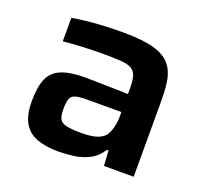

<svg xmlns="http://www.w3.org/2000/svg" viewBox="-97 -632 803 753"><g transform="rotate(20 304.0 -255.0)"><path d="M215 8Q162 8 125 -6Q88 -20 69.5 -53Q51 -86 51 -142Q51 -201 65.5 -235.5Q80 -270 116.5 -285.5Q153 -301 219 -301Q229 -301 249 -300.5Q269 -300 295 -299.5Q321 -299 347.5 -298.5Q374 -298 396 -297V-317Q396 -352 390.5 -371Q385 -390 369.5 -399Q354 -408 324 -410Q294 -412 246 -412Q222 -412 190.5 -411Q159 -410 130 -408Q101 -406 85 -404V-502Q130 -510 183.5 -514Q237 -518 292 -518Q356 -518 399 -510.5Q442 -503 468 -486.5Q494 -470 507 -445.5Q520 -421 524 -388Q528 -355 528 -312V0H404L400 -63H393Q374 -32 344 -16.5Q314 -1 280 3.5Q246 8 215 8ZM278 -91Q303 -91 322.5 -94.5Q342 -98 356.5 -106Q371 -114 379 -128Q387 -143 391.5 -162.5Q396 -182 396 -208V-222H255Q223 -222 206 -217.5Q189 -213 183.5 -198.5Q178 -184 178 -155Q178 -128 185 -114.5Q192 -101 213.5 -96Q235 -91 278 -91Z"/></g></svg>

Font: Saira SemiExpanded SemiBold
Style: Regular
Weight: 600
Width: 6
Designer: Hector Gatti with collaboration of the Omnibus-Type team
Foundry: Omnibus-Type
Version: Version 1.101